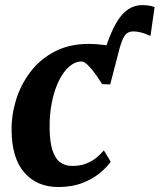

<svg xmlns="http://www.w3.org/2000/svg" viewBox="-20 -740 640 770"><path d="M422 -401.5 403.5 -547.5Q424 -610 446 -647.8Q468 -685.5 493.8 -702.5Q519.5 -719.5 550 -719.5Q564 -719.5 576.2 -717.8Q588.5 -716 600 -711.5L583.5 -596Q561 -606 544.8 -610Q528.5 -614 515 -614Q500.5 -614 490.2 -607.2Q480 -600.5 471.8 -581.5Q463.5 -562.5 453.5 -524.5ZM213.5 10Q128 10 77.8 -47.8Q27.5 -105.5 26.5 -216Q25.5 -277.5 44.2 -338.8Q63 -400 101.5 -451Q140 -502 198.8 -533Q257.5 -564 336.5 -564Q366 -564 400.5 -559.2Q435 -554.5 459 -544L422 -401.5L389.5 -402.5Q378 -421.5 363 -442.5Q348 -463.5 332.8 -478.5Q317.5 -493.5 305.5 -493.5Q282 -493.5 258.8 -474Q235.5 -454.5 217.2 -418.2Q199 -382 188.5 -332.2Q178 -282.5 179 -222.5Q180 -170 190.5 -137.2Q201 -104.5 220.8 -89.5Q240.5 -74.5 270 -74.5Q300.5 -74.5 323.8 -83.2Q347 -92 364.8 -106Q382.5 -120 396.5 -137L424 -91.5Q410.5 -71.5 382.2 -47.5Q354 -23.5 311.8 -6.8Q269.5 10 213.5 10Z"/></svg>

Font: Merriweather 28pt ExtraBold
Style: Italic
Weight: 800
Italic angle: -7.8°
Version: Version 2.101